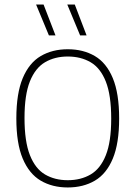

<svg xmlns="http://www.w3.org/2000/svg" viewBox="-20 -819 597 846"><path d="M278.5 7Q210.5 7 159.5 -23Q108.5 -53 80.2 -120Q52 -187 52 -297Q52 -407.5 80.2 -474.8Q108.5 -542 159.5 -572Q210.5 -602 278.5 -602Q347 -602 398 -572Q449 -542 477 -474.8Q505 -407.5 505 -297Q505 -187 477 -120Q449 -53 398 -23Q347 7 278.5 7ZM278.5 -25Q336 -25 379.2 -50.2Q422.5 -75.5 446.2 -134.8Q470 -194 470 -296Q470 -400 446.2 -459.8Q422.5 -519.5 379.2 -544.8Q336 -570 278.5 -570Q221.5 -570 178.5 -544.8Q135.5 -519.5 111.8 -460.5Q88 -401.5 88 -299Q88 -195.5 111.8 -135.5Q135.5 -75.5 178.5 -50.2Q221.5 -25 278.5 -25ZM333 -663 276.5 -799H309.5L361.5 -663ZM195.5 -663 139 -799H172L224.5 -663Z"/></svg>

Font: Encode Sans SC SemiCondensed Thin
Style: Regular
Weight: 250
Width: 4
Designer: Multiple Designers
Foundry: Impallari Type
Version: Version 3.002